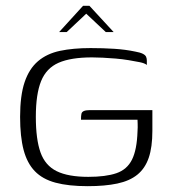

<svg xmlns="http://www.w3.org/2000/svg" viewBox="-20 -631 583 659"><path d="M281 8Q215 8 170.5 -4Q126 -16 99.5 -43.5Q73 -71 61 -116.5Q49 -162 49 -230Q49 -303 64.5 -349Q80 -395 110.5 -421Q141 -447 186 -456.5Q231 -466 291 -466Q334 -466 372.5 -463.5Q411 -461 444 -454Q461 -451 470 -446.5Q479 -442 481.5 -436Q484 -430 484 -423V-408Q477 -414 460 -417.5Q443 -421 421.5 -424.5Q400 -428 377 -430Q354 -432 332.5 -433Q311 -434 296 -434Q223 -434 181 -415.5Q139 -397 121 -352.5Q103 -308 103 -230Q103 -153 119 -108Q135 -63 174.5 -43.5Q214 -24 283 -24Q343 -24 379.5 -36.5Q416 -49 433 -83Q450 -117 452 -180Q453 -195 452.5 -205.5Q452 -216 452 -220H258Q258 -234 259.5 -240.5Q261 -247 268 -250Q275 -253 288 -253H503V-182Q503 -126 490.5 -89.5Q478 -53 451.5 -31.5Q425 -10 382.5 -1Q340 8 281 8ZM183 -521 265 -611H287L370 -521H343L276 -584L209 -521Z"/></svg>

Font: Genos Light
Style: Regular
Weight: 300
Designer: Robert E. Leuschke
Foundry: Robert E. Leuschke
Version: Version 1.010